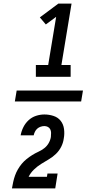

<svg xmlns="http://www.w3.org/2000/svg" viewBox="-20 -870 540 1060"><path d="M178 -446V-511H246L290 -777L233 -735L200 -774L302 -850H375L319 -511H370V-446ZM285 170H46Q49 152 53 134Q57 116 63 99Q69 82 78.5 65.5Q88 49 100 34.5Q112 20 127 8Q142 -4 158 -14Q174 -24 191.5 -32Q209 -40 224 -51.5Q239 -63 248.5 -79.5Q258 -96 261 -114Q261 -115 261 -115Q261 -115 261 -116Q262 -126 262 -136.5Q262 -147 257.5 -156Q253 -165 244 -169.5Q235 -174 225 -174Q215 -174 204.5 -170.5Q194 -167 186 -160Q178 -153 173 -143Q168 -133 166 -123H94Q98 -146 109 -168Q120 -190 138 -206.5Q156 -223 179 -230.5Q202 -238 225 -238Q251 -238 275.5 -230Q300 -222 315 -203Q330 -184 333.5 -157.5Q337 -131 332 -105Q329 -82 318 -60Q307 -38 289 -20.5Q271 -3 249.5 9.5Q228 22 206.5 35.5Q185 49 167 66.5Q149 84 138 106H239L242 88H298ZM428 -310H62L72 -370H438Z"/></svg>

Font: Iosevka Curly Slab MdObl
Style: Regular
Weight: 500
Italic angle: -9°
Monospace: yes
Designer: Belleve Invis
Foundry: Belleve Invis
Version: Version 11.0.0; ttfautohint (v1.8.3)